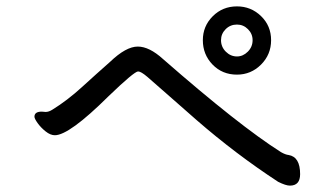

<svg xmlns="http://www.w3.org/2000/svg" viewBox="-20 -684 1040 602"><path d="M889 -102Q876 -102 852 -114Q719 -201 597 -307Q543 -354 502.5 -390Q462 -426 442 -443Q422 -460 413 -460Q401 -460 320 -382Q197 -260 152 -260Q138 -260 123 -272Q108 -284 98 -298Q88 -312 88 -318Q88 -334 111 -334L123 -333Q133 -333 144 -340Q191 -369 237 -411Q283 -453 325 -490Q375 -538 412 -538Q448 -538 491 -499Q730 -290 861 -207Q875 -199 885 -198Q921 -192 921 -138Q921 -102 889 -102ZM723 -507Q742 -507 757 -522Q772 -537 772 -558Q772 -578 757.5 -592.5Q743 -607 723 -607Q702 -607 687.5 -592.5Q673 -578 673 -558Q673 -537 688 -522Q703 -507 723 -507ZM723 -450Q677 -450 646.5 -481.5Q616 -513 616 -558Q616 -602 647 -633Q678 -664 723 -664Q767 -664 798.5 -633.5Q830 -603 830 -558Q830 -513 798.5 -481.5Q767 -450 723 -450Z"/></svg>

Font: LXGW WenKai Lite Medium
Style: Regular
Weight: 500
Designer: LXGW / Fontworks Inc.
Foundry: LXGW / Fontworks Inc.
Version: Version 1.511; March 25, 2025